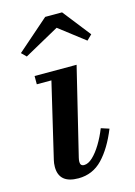

<svg xmlns="http://www.w3.org/2000/svg" viewBox="-109 -751 576 819"><g transform="rotate(-15 178.5 -341.0)"><path d="M209.5 -634.5 55 -549 34.5 -569.5 174.5 -692H249L345 -569.5L322.5 -547.5ZM316 -160.5Q284 -81 240.5 -35.5Q197 10 134 10Q48.5 10 48.5 -63Q48.5 -70.5 49.5 -78.8Q50.5 -87 52 -92.5L130 -423.5H65.5V-460H251L157.5 -75Q155 -65 155 -56.5Q155 -38.5 172 -38.5Q190 -38.5 209.8 -57Q229.5 -75.5 248 -106Q266.5 -136.5 280.5 -172Z"/></g></svg>

Font: Bodoni* 06pt Medium
Style: Italic
Weight: 500
Italic angle: -13°
Version: Version 2.3